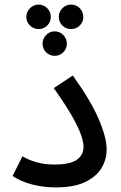

<svg xmlns="http://www.w3.org/2000/svg" viewBox="-20 -813 529 839"><path d="M35 -44 78 -130Q103 -115 138 -104.5Q173 -94 217 -94Q285 -94 315 -114.5Q345 -135 345 -171Q345 -190 335.5 -219.5Q326 -249 298.5 -299Q271 -349 215 -428L298 -483Q376 -375 411 -293.5Q446 -212 446 -160Q446 -116 423.5 -78.5Q401 -41 352 -17.5Q303 6 222 6Q170 6 120 -7Q70 -20 35 -44ZM149 -686Q127 -686 111 -701.5Q95 -717 95 -739Q95 -761 111 -777Q127 -793 149 -793Q171 -793 186.5 -777Q202 -761 202 -739Q202 -717 186.5 -701.5Q171 -686 149 -686ZM291 -686Q268 -686 252.5 -701.5Q237 -717 237 -739Q237 -761 252.5 -777Q268 -793 291 -793Q313 -793 328.5 -777Q344 -761 344 -739Q344 -717 328.5 -701.5Q313 -686 291 -686ZM219 -569Q197 -569 181.5 -584.5Q166 -600 166 -622Q166 -644 181.5 -660Q197 -676 219 -676Q241 -676 256.5 -660Q272 -644 272 -622Q272 -600 256.5 -584.5Q241 -569 219 -569Z"/></svg>

Font: Noto Sans Arabic Med
Style: Regular
Weight: 500
Designer: Monotype Design Team, Nadine Chahine, Nizar Qandah and Khaled Hosny
Foundry: Monotype Imaging Inc.
Version: Version 2.012; ttfautohint (v1.8.4.7-5d5b)